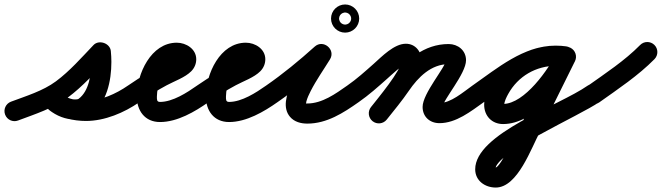

<svg xmlns="http://www.w3.org/2000/svg" viewBox="-65 -497 2961 859"><path d="M15.8 42.1C15.8 42.1 15.8 42.1 15.8 42.1C91.8 13.6 173.1 -12.1 238.8 -60.9C305.3 -110.2 361.4 -173.7 418.5 -233.4C430.6 -246 410.4 -261.3 387.6 -269.2C364.9 -277.1 339.5 -277.4 341.2 -260C342.5 -246.7 343.3 -233.5 343.3 -220C343.3 -165.5 334 -90.3 287 -55C283.6 -52.4 275.1 -52.1 270.8 -52.1C249.2 -52.1 227.7 -61.9 211 -75.2C187.7 -93.7 162.1 -85.7 148 -68.3C134 -51 131.4 -24.2 154.4 -5.3C197.6 30.4 265.1 44.2 319.8 44.2C403.5 44.2 490.6 7.3 558.7 -40C579.1 -54.2 584.1 -82.3 570 -102.7C555.8 -123.1 527.7 -128.1 507.3 -114C454.5 -77.3 384.9 -45.8 319.8 -45.8C286.9 -45.8 238 -52.9 211.6 -74.7C188.7 -93.6 162.9 -85.4 148.7 -67.8C134.4 -50.2 131.7 -23.3 155 -4.8C187.6 21.2 228.8 37.9 270.8 37.9C295.5 37.9 321 32 341 17C413 -37 433.3 -134.9 433.3 -220C433.3 -236.5 432.4 -252.6 430.8 -268.9C429.1 -286.3 415.8 -299.3 399.9 -304.8C384 -310.2 365.6 -308.2 353.5 -295.6C300 -239.6 247.5 -179.3 185.2 -133.1C126.7 -89.8 51.9 -67.6 -15.8 -42.1C-39.1 -33.4 -50.9 -7.4 -42.1 15.8C-33.4 39.1 -7.4 50.9 15.8 42.1Z M558.8 -40.1C558.8 -40.1 558.8 -40.1 558.8 -40.1C598.1 -67.6 638.9 -93 681.2 -115.7C715.7 -134.2 762.9 -150.3 790.6 -178.2C805 -192.8 813 -211.4 813 -232C813 -277.8 767.8 -306 726 -306C610.2 -306 547 -165.9 547 -66C547 -2.3 582.6 49 651 49C728.3 49 806.9 2.8 867.9 -40.2C888.2 -54.5 893.1 -82.6 878.8 -102.9C864.5 -123.2 836.4 -128.1 816.1 -113.8C771.9 -82.7 707.8 -41 651 -41C635.6 -41 637 -52.2 637 -66C637 -112 667 -216 726 -216C734.4 -216 726.4 -215 723.8 -225.7C722.8 -229.5 723 -232.5 723 -232C723 -231.2 723.3 -236 725.1 -239.4C727.2 -243.2 698.7 -225.6 693 -222.7C628.3 -190.4 566.6 -155.3 507.2 -113.9C486.9 -99.7 481.9 -71.6 496.1 -51.2C510.3 -30.9 538.4 -25.9 558.8 -40.1Z M867.8 -40.1C867.8 -40.1 867.8 -40.1 867.8 -40.1C907.1 -67.6 947.9 -93 990.2 -115.7C1024.7 -134.2 1071.9 -150.3 1099.6 -178.2C1114 -192.8 1122 -211.4 1122 -232C1122 -277.8 1076.8 -306 1035 -306C919.2 -306 856 -165.9 856 -66C856 -2.3 891.6 49 960 49C1037.3 49 1115.9 2.8 1176.9 -40.2C1197.2 -54.5 1202.1 -82.6 1187.8 -102.9C1173.5 -123.2 1145.4 -128.1 1125.1 -113.8C1080.9 -82.7 1016.8 -41 960 -41C944.6 -41 946 -52.2 946 -66C946 -112 976 -216 1035 -216C1043.4 -216 1035.4 -215 1032.8 -225.7C1031.8 -229.5 1032 -232.5 1032 -232C1032 -231.2 1032.3 -236 1034.1 -239.4C1036.2 -243.2 1007.7 -225.6 1002 -222.7C937.3 -190.4 875.6 -155.3 816.2 -113.9C795.9 -99.7 790.9 -71.6 805.1 -51.2C819.3 -30.9 847.4 -25.9 867.8 -40.1Z M1176.6 -40C1176.6 -40 1176.6 -40 1176.6 -40C1255.3 -94.3 1332.2 -157.6 1403.1 -221.6C1422.2 -238.8 1411.9 -264 1393.3 -279.4C1374.8 -294.9 1348.2 -300.5 1334.7 -278.6C1289.4 -205 1166.4 -51.4 1232.6 25.8C1252.1 48.5 1281.2 56 1310 56C1397.3 56 1471 8.3 1539.9 -40.2C1560.2 -54.5 1565.1 -82.6 1550.8 -102.9C1536.5 -123.2 1508.4 -128.1 1488.1 -113.8C1488.1 -113.8 1488.1 -113.8 1488.1 -113.8C1436.3 -77.4 1376.2 -34 1310 -34C1287.9 -34 1301.6 -26.7 1303.6 -28.1C1304 -28.4 1304.7 -39.6 1305.5 -42.5C1309.8 -58.8 1317.2 -74.5 1324.8 -89.4C1350 -138.9 1382.3 -184.2 1411.3 -231.4C1424.8 -253.3 1417.3 -276.2 1401.5 -289.3C1385.8 -302.4 1362 -305.7 1342.9 -288.4C1274.8 -227 1200.9 -166.2 1125.4 -114C1105 -99.9 1099.8 -71.9 1114 -51.4C1128.1 -31 1156.1 -25.8 1176.6 -40ZM1474.8 -440.7C1477.4 -441.1 1479.7 -441 1479 -441C1479.7 -441 1480.4 -440.9 1481.1 -440.9C1490.4 -440.2 1498.7 -434.6 1503 -426.3C1504.3 -423.8 1505.2 -421.1 1505.7 -418.2C1506.1 -415.6 1506 -413.3 1506 -414C1506 -414.7 1506.1 -412.4 1505.7 -409.8C1505.2 -406.9 1504.3 -404.2 1503 -401.7C1498.7 -393.4 1490.4 -387.8 1481.1 -387.1C1480.4 -387.1 1479.7 -387 1479 -387C1478.3 -387 1477.6 -387.1 1476.9 -387.1C1467.6 -387.8 1459.3 -393.4 1455 -401.7C1453.7 -404.2 1452.8 -406.9 1452.3 -409.8C1451.9 -412.4 1452 -414.7 1452 -414C1452 -414.7 1452.1 -415.4 1452.1 -416.1C1452.8 -425.4 1458.4 -433.7 1466.7 -438C1469.2 -439.3 1471.9 -440.2 1474.8 -440.7ZM1416 -414C1416 -379.3 1444.3 -351 1479 -351C1513.7 -351 1542 -379.3 1542 -414C1542 -448.7 1513.7 -477 1479 -477C1444.3 -477 1416 -448.7 1416 -414Z M1477 -51.4C1491.2 -30.9 1519.2 -25.9 1539.6 -40C1584.8 -71.3 1625.9 -108 1666.9 -144.5C1681.7 -157.6 1739.5 -211.3 1750.7 -211.3C1753.3 -211.3 1745.5 -212 1743.1 -213C1738.3 -215 1733.9 -218.8 1731.6 -223.6C1731.3 -224.3 1731.1 -226.2 1731.1 -224.4C1731.1 -182.9 1625.3 -57.2 1594.5 -17.6C1579.2 2 1582.8 30.3 1602.4 45.5C1622 60.8 1650.3 57.2 1665.5 37.6C1665.5 37.6 1665.5 37.6 1665.5 37.6C1713.5 -24.1 1821.1 -147.4 1821.1 -224.4C1821.1 -265.3 1794.2 -301.3 1750.7 -301.3C1698.4 -301.3 1643.6 -244.3 1607.1 -211.7C1568.8 -177.7 1530.6 -143.2 1488.4 -114C1467.9 -99.8 1462.9 -71.8 1477 -51.4ZM1665.2 38.1C1665.2 38.1 1665.2 38.1 1665.2 38.1C1698.9 -4.2 1733.6 -46 1764.1 -90.6C1805.8 -151.5 1863.4 -210 1942.2 -210C1942.3 -210 1942.3 -210 1941.7 -210.2C1936.8 -212.1 1933 -216.8 1931.2 -221.5C1930.5 -223.4 1930 -229.5 1930 -227.5C1930 -197.6 1825.7 -79.8 1825.7 -18.6C1825.7 25.3 1857.9 54 1901 54C1975.8 54 2041.7 1.1 2100 -40.3C2120.3 -54.7 2125.1 -82.8 2110.7 -103C2096.3 -123.3 2068.2 -128.1 2048 -113.7C2007.4 -85 1951.9 -36 1901 -36C1898.9 -36 1900.2 -36 1901.5 -35.6C1908.2 -33.2 1914.3 -26.5 1915.6 -19.3C1915.7 -18.5 1915.7 -18.4 1915.7 -18.6C1915.7 -49.8 2020 -166.5 2020 -227.5C2020 -271.2 1984 -300 1942.2 -300C1831.9 -300 1749.2 -228.1 1689.9 -141.4C1660.6 -98.6 1627.1 -58.6 1594.8 -18.1C1579.3 1.4 1582.5 29.7 1601.9 45.2C1621.4 60.7 1649.7 57.5 1665.2 38.1Z M2037.1 -51.3C2051.3 -30.9 2079.4 -25.9 2099.7 -40.1C2193.5 -105.5 2301.5 -202.8 2420.3 -202.8C2432.6 -202.8 2444.4 -201.8 2456.5 -200.3C2481.1 -197.3 2503.6 -214.8 2506.7 -239.5C2509.7 -264.1 2492.2 -286.6 2467.5 -289.7C2467.5 -289.7 2467.5 -289.7 2467.5 -289.7C2451.7 -291.6 2436.3 -292.8 2420.3 -292.8C2277.7 -292.8 2159.7 -191.6 2048.3 -113.9C2027.9 -99.7 2022.9 -71.6 2037.1 -51.3ZM2468.4 -289.5C2468.4 -289.5 2468.4 -289.5 2468.4 -289.5C2453.6 -291.7 2439.2 -292.7 2424.2 -292.7C2300.9 -292.7 2189.7 -228.3 2130.1 -120.3C2115.1 -93.2 2101.1 -60 2101.1 -28.4C2101.1 21.2 2135.4 58 2185.7 58C2326.6 58 2453.3 -112.2 2507.5 -223.3C2518.3 -245.6 2509.1 -272.6 2486.7 -283.5C2464.4 -294.3 2437.4 -285.1 2426.5 -262.7C2390.9 -189.6 2282.3 -32 2185.7 -32C2185.3 -32 2191.1 -22.1 2191.1 -28.4C2191.1 -43.6 2201.8 -64.1 2208.9 -76.9C2252.8 -156.3 2333.6 -202.7 2424.2 -202.7C2434.9 -202.7 2445.1 -202 2455.6 -200.5C2480.2 -196.9 2503 -214 2506.5 -238.6C2510.1 -263.2 2493 -286 2468.4 -289.5ZM2486.9 -283.3C2464.7 -294.4 2437.7 -285.2 2426.7 -262.9C2375.7 -159.9 2324.8 -56.9 2273.7 46C2273.7 46 2273.9 45.6 2274.1 45.2C2274.3 44.9 2274.5 44.5 2274.5 44.5C2251 87.5 2174 252.1 2152.8 252.1C2145 252.1 2144.2 247.6 2148.5 254C2149.8 255.9 2151 262.6 2151 260.4C2151 185.3 2529.4 20.5 2615.9 -40.2C2636.2 -54.5 2641.1 -82.5 2626.8 -102.9C2612.5 -123.2 2584.5 -128.1 2564.1 -113.8C2564.1 -113.8 2564.1 -113.8 2564.1 -113.8C2435.9 -23.8 2061 101 2061 260.4C2061 311.8 2105.2 342.1 2152.8 342.1C2251.7 342.1 2311.1 165.5 2353.5 87.5C2353.5 87.5 2353.7 87.1 2353.9 86.8C2354.1 86.4 2354.3 86 2354.3 86C2405.4 -17 2456.4 -120 2507.3 -223.1C2518.4 -245.3 2509.2 -272.3 2486.9 -283.3Z M2553.3 -49.6C2567.7 -29.3 2595.8 -24.6 2616.1 -39C2700.4 -98.9 2790.3 -158.5 2863.1 -232.4C2880.5 -250.2 2880.3 -278.7 2862.6 -296.1C2844.8 -313.5 2816.3 -313.3 2798.9 -295.6C2798.9 -295.6 2798.9 -295.6 2798.9 -295.6C2730 -225.5 2643.9 -169.2 2563.9 -112.3C2543.7 -97.9 2538.9 -69.9 2553.3 -49.6Z"/></svg>

Font: FRB American Cursive Guidelines Black
Style: Bold Italic
Weight: 900
Italic angle: -25°
Version: Version 2.0;Modular Font Editor K font №1